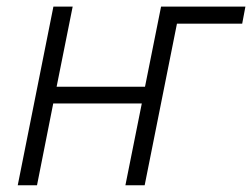

<svg xmlns="http://www.w3.org/2000/svg" viewBox="-20 -548 746 568"><path d="M408 0H351L399.5 -242H137.5L89.5 0H32.5L138 -528.5H195L147.5 -291.5H409L456.5 -528.5H706L696.5 -478H503.5Z"/></svg>

Font: Roberto Sans Light
Style: Italic
Weight: 300
Italic angle: -11°
Designer: Google
Version: Version 1.00;June 11, 2020;FontCreator 12.0.0.2522 64-bit; t